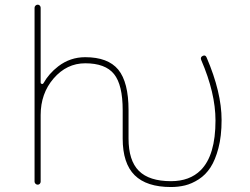

<svg xmlns="http://www.w3.org/2000/svg" viewBox="-20 -792 1040 800"><path d="M692.4 -12.7Q590.8 -12.7 541 -62Q491.2 -111.3 491.2 -214.8V-333Q491.2 -438.5 455.1 -483.4Q418.9 -528.3 335 -528.3Q257.8 -528.3 203.1 -464.8Q149.4 -402.3 149.4 -312.5V-35.2Q149.4 -30.3 146 -26.4Q142.6 -22.5 137.2 -22.5Q131.8 -22.5 127.9 -26.4Q124 -30.3 124 -35.2V-759.8Q124 -764.6 127.9 -768.6Q131.8 -772.5 137.2 -772.5Q142.6 -772.5 146 -768.6Q149.4 -764.6 149.4 -759.8V-448.2Q149.4 -443.4 154.3 -442.4H155.3Q159.2 -441.4 161.1 -445.3Q183.6 -485.4 222.7 -515.6Q272.5 -553.7 335 -553.7Q429.7 -553.7 472.7 -502Q515.6 -449.2 515.6 -333V-214.8Q515.6 -123 558.6 -80.1Q601.6 -37.1 692.4 -37.1Q770.5 -37.1 816.4 -83Q877.9 -144.5 877.9 -290Q877.9 -404.3 818.4 -542Q813.5 -553.7 824.7 -559.1Q835.9 -564.5 840.8 -552.7Q903.3 -407.2 903.3 -292Q903.3 -224.6 890.1 -174.8Q877 -125 856.9 -94.2Q836.9 -63.5 808.1 -44.9Q779.3 -26.4 751 -19.5Q722.7 -12.7 692.4 -12.7Z"/></svg>

Font: Rounded-X Mgen+ 1m thin
Style: Regular
Weight: 100
Designer: [Source Han Sans]
Ryoko NISHIZUKA  (kana & ideographs); Paul D. Hunt (Latin, Greek & Cyrillic); Wenlong ZHANG  (bopomofo
Version: Version 1.059.20150602